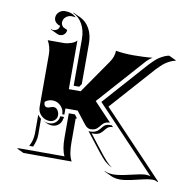

<svg xmlns="http://www.w3.org/2000/svg" viewBox="-75 -675 796 804"><g transform="rotate(10 323.0 -273.5)"><path d="M39.1 0 47.1 -2H241Q227.5 -29.3 227.5 -78.1V-182.6H253.4L265.4 -166.7H259.5V-64Q259.5 -40.3 262.6 -21.2Q265.6 -2.2 274.2 14.2L69.1 13.9ZM87.4 -468.8H158.2Q168.9 -468.8 186.2 -474.5Q203.4 -480.2 210 -489.3V-282.2H260.3L359.1 -424.6Q376.5 -449.5 376.5 -474.6Q411.9 -468.8 452.6 -468.8Q467 -468.8 493 -469.8Q519 -470.9 532.2 -472.7Q526.4 -469.2 519.4 -463.6Q512.5 -458 508.8 -453.9L329.6 -252.7L404.3 -173.8Q395.3 -173.8 388.5 -171.5Q381.8 -169.2 377.6 -165.6Q373.3 -162.1 369.8 -157.7Q366.2 -153.3 362.7 -148.9Q359.1 -144.5 354.9 -141Q350.6 -137.5 343.9 -135.1Q337.2 -132.8 328.1 -132.8Q314.5 -132.8 302.5 -148.2L262 -200.2H210V-173.8H201.2Q201.2 -194.3 186.5 -209.1Q171.9 -223.9 151.4 -223.9Q133.3 -223.9 119.4 -212.2Q119.4 -191.4 134.5 -191.2Q139.6 -191.2 147.3 -194.2Q155 -197.3 160.2 -197.3Q171.6 -197.3 178.1 -187.3Q184.6 -177.2 184.6 -166.3Q184.6 -154.1 175.7 -145.5Q166.7 -137 154.3 -137Q132.8 -137 117.7 -151.6Q102.5 -166.3 102.5 -187.5V-410.2Q102.5 -441.9 87.4 -468.8ZM87.9 -19.5Q102.5 -45.9 102.5 -76.2V-154.8Q108.4 -146 116.7 -139.6L117.2 -71.3Q117.2 -64.7 116.2 -58Q115.2 -51.3 113.4 -44.9Q111.6 -38.6 110.4 -34.7Q109.1 -30.8 106.8 -25.3Q104.5 -19.8 104.5 -19.5ZM92.5 -515.4 92.8 -517.3Q98.1 -514.6 103.3 -514.6Q106.2 -514.6 109.6 -515.5Q113 -516.4 117.3 -518.6Q121.6 -520.8 124.5 -525.6Q127.4 -530.5 127.9 -537.4Q118.9 -538.3 110.2 -546.9Q101.6 -555.4 101.6 -566.4Q101.6 -581.1 112.4 -591.2Q123.3 -601.3 138.7 -601.3Q168 -601.3 186.3 -583Q178 -585 168.9 -585Q154.3 -585 143.8 -575.6Q133.3 -566.2 133.3 -552.5Q133.3 -542 142.3 -533.4L160.2 -525.1Q160.2 -514.2 152.6 -506.5Q145 -498.8 133.3 -498.8Q127.9 -498.8 122.6 -501.2ZM127.9 -132.8V-133.1Q140.4 -127.2 154.3 -127.2Q170.2 -127.2 181.8 -137.8Q193.4 -148.4 194.3 -164.1H210V-157.5H208.5Q207.5 -141.8 195.8 -131Q184.1 -120.1 168 -120.1Q155 -120.1 142.1 -126.2ZM171.6 -599.9 174.3 -600.8 204.3 -586.9Q230.2 -574.7 245 -548Q259.8 -521.2 259.8 -484.4V-312.5L251 -299.8H227.5V-498Q227.5 -534.9 212.6 -561.6Q197.8 -588.4 171.6 -599.9ZM321.5 -123.8Q324.7 -123 328.1 -123Q338.1 -123 345.8 -125.4Q353.5 -127.7 358.3 -131.2Q363 -134.8 366.9 -139.2Q370.8 -143.6 374.1 -147.9Q377.4 -152.3 381.2 -155.9Q385 -159.4 390.9 -161.7Q396.7 -164.1 404.3 -164.1H413.6L419.9 -157.5H418.5Q410.9 -157.5 405 -155.2Q399.2 -152.8 395.4 -149.3Q391.6 -145.8 388.3 -141.4Q385 -137 381.1 -132.6Q377.2 -128.2 372.4 -124.5Q367.7 -120.8 360 -118.7Q352.3 -116.5 342.3 -116.5Q340.3 -116.5 335.7 -117.2L380.4 -59.8Q404.5 -28.6 418 -13.7Q431.4 1.2 444.6 9.3Q437 6.6 429.7 2Q422.4 -2.7 416 -8.1Q409.7 -13.4 400.9 -23.4Q392.1 -33.4 385.3 -42Q378.4 -50.5 366.2 -66.4ZM353.5 -253.2 504.2 -422.6Q515.1 -435.1 520.4 -440.8Q525.6 -446.5 535.8 -456.4Q545.9 -466.3 553.2 -471.7Q560.5 -477.1 570.6 -482.5Q580.6 -488 590.8 -491.2L599.6 -493.2L629.9 -479V-477.1Q619.1 -475.1 608.3 -470Q597.4 -464.8 589.1 -459.2Q580.8 -453.6 570.3 -443.6Q559.8 -433.6 553.2 -426.6Q546.6 -419.7 535.9 -407.2L386.2 -239L645.5 34.2L643.6 36.1Q636.7 32.5 632.6 31.4Q628.4 30.3 619.1 30.3Q605.2 30.3 581.4 36Q557.6 41.7 531.5 47.5Q505.4 53.2 486.1 53.2Q464.1 53.2 447.8 45.4L417.5 31.2L417 29.1Q433.6 37.1 456.1 37.1Q479.7 37.1 526.2 25.9Q572.8 14.6 588.9 14.6Q602.8 14.6 610.8 18.6Z"/></g></svg>

Font: AgreloyS1
Style: Medium
Weight: 400
Designer: gluk
Foundry: gluk
Version: Version 0.27